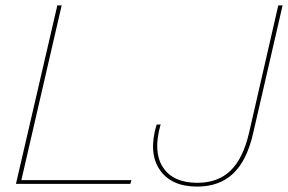

<svg xmlns="http://www.w3.org/2000/svg" viewBox="-20 -680 1065 710"><path d="M59 -14H466L462 0H39L192 -660H208ZM709 10Q613 10 570.5 -52.5Q528 -115 559 -219L574 -220Q545 -119 582.5 -61.5Q620 -4 710 -4Q786 -4 832.5 -49Q879 -94 901 -189L1009 -660H1025L916 -187Q893 -86 842 -38Q791 10 709 10Z"/></svg>

Font: Elaine Sans Thin
Style: Italic
Weight: 250
Italic angle: -13°
Designer: Wei Huang
Foundry: Wei Huang
Version: Version 2.001;December 24, 2019;FontCreator 12.0.0.2547 64-b